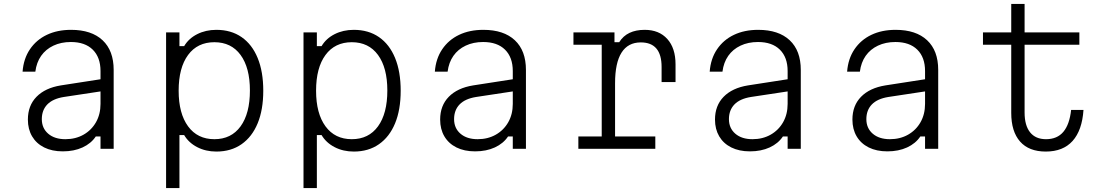

<svg xmlns="http://www.w3.org/2000/svg" viewBox="-20 -758 5640 978"><path d="M503 -356V-294L305 -264Q249 -255 221 -226Q193 -197 193 -151Q193 -105 225.5 -77Q258 -49 313 -49Q365 -49 405.5 -72Q446 -95 469 -135.5Q492 -176 492 -229V-396Q492 -466 452.5 -505Q413 -544 341 -544Q291 -544 252 -525.5Q213 -507 189.5 -473.5Q166 -440 160 -393H95Q100 -459 132.5 -507Q165 -555 218.5 -580.5Q272 -606 342 -606Q446 -606 502.5 -553Q559 -500 559 -402V0H492V-63H468Q444 -27 400.5 -7Q357 13 300 13Q245 13 205 -7Q165 -27 143.5 -63.5Q122 -100 122 -149Q122 -220 166 -265Q210 -310 290 -323Z M826 200V-593H894V-523H918Q941 -562 984.5 -584Q1028 -606 1082 -606Q1157 -606 1210.5 -569Q1264 -532 1292.5 -462.5Q1321 -393 1321 -296Q1321 -199 1292.5 -130Q1264 -61 1210.5 -23.5Q1157 14 1082 14Q1028 14 984.5 -8.5Q941 -31 918 -70H894V200ZM1072 -49Q1158 -49 1205.5 -114.5Q1253 -180 1253 -297Q1253 -413 1205.5 -478Q1158 -543 1072 -543Q986 -543 938 -478Q890 -413 890 -296Q890 -180 938 -114.5Q986 -49 1072 -49Z M1526 200V-593H1594V-523H1618Q1641 -562 1684.5 -584Q1728 -606 1782 -606Q1857 -606 1910.5 -569Q1964 -532 1992.5 -462.5Q2021 -393 2021 -296Q2021 -199 1992.5 -130Q1964 -61 1910.5 -23.5Q1857 14 1782 14Q1728 14 1684.5 -8.5Q1641 -31 1618 -70H1594V200ZM1772 -49Q1858 -49 1905.5 -114.5Q1953 -180 1953 -297Q1953 -413 1905.5 -478Q1858 -543 1772 -543Q1686 -543 1638 -478Q1590 -413 1590 -296Q1590 -180 1638 -114.5Q1686 -49 1772 -49Z M2603 -356V-294L2405 -264Q2349 -255 2321 -226Q2293 -197 2293 -151Q2293 -105 2325.5 -77Q2358 -49 2413 -49Q2465 -49 2505.5 -72Q2546 -95 2569 -135.5Q2592 -176 2592 -229V-396Q2592 -466 2552.5 -505Q2513 -544 2441 -544Q2391 -544 2352 -525.5Q2313 -507 2289.5 -473.5Q2266 -440 2260 -393H2195Q2200 -459 2232.5 -507Q2265 -555 2318.5 -580.5Q2372 -606 2442 -606Q2546 -606 2602.5 -553Q2659 -500 2659 -402V0H2592V-63H2568Q2544 -27 2500.5 -7Q2457 13 2400 13Q2345 13 2305 -7Q2265 -27 2243.5 -63.5Q2222 -100 2222 -149Q2222 -220 2266 -265Q2310 -310 2390 -323Z M2901 -593H3110V-543H3134Q3154 -575 3186.5 -590.5Q3219 -606 3264 -606Q3337 -606 3379 -559.5Q3421 -513 3421 -430V-340H3350V-417Q3350 -542 3244 -542Q3179 -542 3146 -490Q3113 -438 3113 -334V-63H3318V0H2926V-63H3045V-530H2901Z M4003 -356V-294L3805 -264Q3749 -255 3721 -226Q3693 -197 3693 -151Q3693 -105 3725.5 -77Q3758 -49 3813 -49Q3865 -49 3905.5 -72Q3946 -95 3969 -135.5Q3992 -176 3992 -229V-396Q3992 -466 3952.5 -505Q3913 -544 3841 -544Q3791 -544 3752 -525.5Q3713 -507 3689.5 -473.5Q3666 -440 3660 -393H3595Q3600 -459 3632.5 -507Q3665 -555 3718.5 -580.5Q3772 -606 3842 -606Q3946 -606 4002.5 -553Q4059 -500 4059 -402V0H3992V-63H3968Q3944 -27 3900.5 -7Q3857 13 3800 13Q3745 13 3705 -7Q3665 -27 3643.5 -63.5Q3622 -100 3622 -149Q3622 -220 3666 -265Q3710 -310 3790 -323Z M4703 -356V-294L4505 -264Q4449 -255 4421 -226Q4393 -197 4393 -151Q4393 -105 4425.5 -77Q4458 -49 4513 -49Q4565 -49 4605.5 -72Q4646 -95 4669 -135.5Q4692 -176 4692 -229V-396Q4692 -466 4652.5 -505Q4613 -544 4541 -544Q4491 -544 4452 -525.5Q4413 -507 4389.5 -473.5Q4366 -440 4360 -393H4295Q4300 -459 4332.5 -507Q4365 -555 4418.5 -580.5Q4472 -606 4542 -606Q4646 -606 4702.5 -553Q4759 -500 4759 -402V0H4692V-63H4668Q4644 -27 4600.5 -7Q4557 13 4500 13Q4445 13 4405 -7Q4365 -27 4343.5 -63.5Q4322 -100 4322 -149Q4322 -220 4366 -265Q4410 -310 4490 -323Z M5199 -738V-593H5478V-530H5199V-185Q5199 -119 5227 -84Q5255 -49 5308 -49Q5365 -49 5396.5 -86.5Q5428 -124 5436 -198H5499Q5492 -94 5443.5 -40Q5395 14 5307 14Q5221 14 5176 -37Q5131 -88 5131 -183V-530H4987V-593H5131V-738Z"/></svg>

Font: Martian Mono SemiExpanded ExtraLight
Style: Regular
Weight: 250
Monospace: yes
Version: Version 0.930